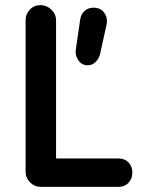

<svg xmlns="http://www.w3.org/2000/svg" viewBox="-20 -730 569 750"><path d="M140 0Q115 0 97.5 -17.5Q80 -35 80 -60V-651Q80 -675 96.5 -692.5Q113 -710 138 -710Q162 -710 180.5 -692.5Q199 -675 199 -651V-111H443Q467 -111 482 -95.5Q497 -80 497 -56Q497 -32 482 -16Q467 0 443 0ZM323 -475Q299 -475 286 -494.5Q273 -514 276 -536L293 -652Q296 -675 310.5 -687.5Q325 -700 345 -700Q374 -700 388 -679Q402 -658 396 -633L371 -519Q366 -500 353 -487.5Q340 -475 323 -475Z"/></svg>

Font: National Park SemiBold
Style: Regular
Weight: 600
Designer: Andrea Herstowski, Ben Hoepner
Version: Version 1.009